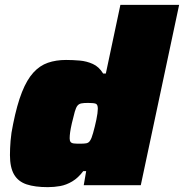

<svg xmlns="http://www.w3.org/2000/svg" viewBox="-20 -763 758 791"><path d="M177 8Q124 8 89.5 -3.5Q55 -15 38 -44Q21 -73 21 -124Q21 -150 23.5 -182.5Q26 -215 34 -252Q50 -332 70.5 -383.5Q91 -435 117.5 -464Q144 -493 177.5 -504.5Q211 -516 252 -516Q280 -516 308.5 -513.5Q337 -511 362.5 -499.5Q388 -488 405 -460H416L476 -743H718L560 0H325L335 -58H323Q302 -30 277.5 -15.5Q253 -1 228 3.5Q203 8 177 8ZM309 -171Q326 -171 334.5 -172.5Q343 -174 348 -179.5Q353 -185 357 -195Q360 -203 363.5 -215Q367 -227 370.5 -241.5Q374 -256 377 -270Q380 -284 381.5 -296Q383 -308 383 -315Q383 -332 375 -335.5Q367 -339 343 -339Q325 -339 315 -337Q305 -335 299 -327.5Q293 -320 288 -302.5Q283 -285 276 -255Q271 -233 269 -218.5Q267 -204 267 -193Q267 -183 271 -178Q275 -173 284.5 -172Q294 -171 309 -171Z"/></svg>

Font: Saira Expanded Black
Style: Italic
Weight: 900
Width: 7
Italic angle: -12°
Designer: Hector Gatti with collaboration of the Omnibus-Type team
Foundry: Omnibus-Type
Version: Version 1.101